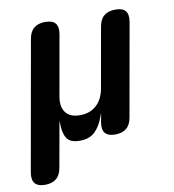

<svg xmlns="http://www.w3.org/2000/svg" viewBox="-110 -622 792 874"><g transform="rotate(-10 286.0 -185.0)"><path d="M28.1 180Q-4.4 180 -18.1 163.7Q-31.8 147.5 -26.4 114L79.6 -484Q85 -517.5 104.3 -533.7Q123.6 -550 157.1 -550Q190.6 -550 203.8 -533.7Q217 -517.5 211.6 -484L162.5 -207Q153.6 -158 174 -131.2Q194.3 -104.4 239.8 -104.4Q286 -104.4 315.8 -131.2Q345.6 -158 354.5 -207L403.6 -484Q409 -517.5 428.3 -533.7Q447.6 -550 481.1 -550Q514.6 -550 527.8 -533.7Q541 -517.5 535.6 -484L459.6 -55.7Q454.2 -22.5 434.9 -6.3Q415.6 10 382.4 10Q349.9 10 336.3 -6.3Q322.8 -22.5 328.2 -55.7L333.7 -85Q335.7 -95 334.8 -95Q334 -95 331 -85Q315.3 -40 289.6 -15Q264 10 219.2 10Q174.4 10 158.8 -15Q143.2 -40 143.8 -85Q143.8 -95 143.5 -95Q143.1 -95 141.1 -85L105.6 114Q100.2 147.5 80.9 163.7Q61.6 180 28.1 180Z"/></g></svg>

Font: Maple Mono
Style: Italic
Weight: 400
Italic angle: -10°
Monospace: yes
Designer: subframe7536
Version: Version 7.300